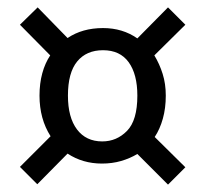

<svg xmlns="http://www.w3.org/2000/svg" viewBox="-20 -565 556 520"><path d="M81 -66 34 -113 117 -196Q87 -243 87 -306Q87 -339 94.5 -366.5Q102 -394 116 -415L34 -498L82 -545L163 -462Q203 -489 259 -489Q312 -489 352 -461L435 -545L482 -498L398 -415Q412 -392 420.5 -365Q429 -338 429 -306Q429 -272 421 -243.5Q413 -215 399 -194L482 -112L435 -65L352 -148Q332 -136 308 -129Q284 -122 256 -122Q204 -122 163 -149ZM352 -306Q352 -364 328.5 -396.5Q305 -429 259 -429Q214 -429 189 -398.5Q164 -368 164 -306Q164 -247 188.5 -214.5Q213 -182 257 -182Q296 -182 324 -210.5Q352 -239 352 -306Z"/></svg>

Font: Mukta Mahee Medium
Style: Regular
Weight: 500
Designer: Shuchita Grover, Noopur Datye, Girish Dalvi, Yashodeep Gholap
Foundry: Ek Type
Version: Version 2.538;PS 1.000;hotconv 16.6.51;makeotf.lib2.5.65220;